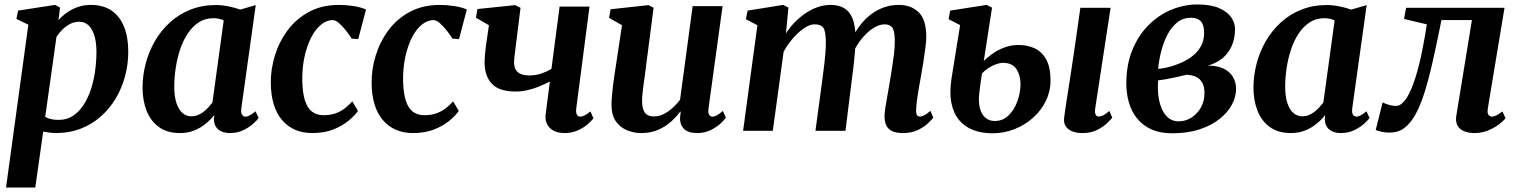

<svg xmlns="http://www.w3.org/2000/svg" viewBox="-20 -586 6810 860"><path d="M7 254 107 -475.5 53.5 -501 61 -538.5 226.5 -564 249 -552 242 -495.5Q257.5 -513.5 279 -529Q300.5 -544.5 327.5 -554.2Q354.5 -564 386.5 -564Q442 -564 479.2 -538.8Q516.5 -513.5 535.5 -466.5Q554.5 -419.5 554.5 -354Q554.5 -297.5 540 -244Q525.5 -190.5 498 -144.5Q470.5 -98.5 431 -63.8Q391.5 -29 341.2 -9.5Q291 10 231 10Q217.5 10 202.5 8Q187.5 6 173.5 3.5L138 254ZM182.5 -62.5Q194.5 -55.5 209.5 -52.2Q224.5 -49 243 -49Q279 -49 306.5 -67Q334 -85 354 -115.5Q374 -146 387 -185.2Q400 -224.5 406 -268Q412 -311.5 412 -354.5Q412 -393.5 403.5 -423.8Q395 -454 378 -471.2Q361 -488.5 335 -488.5Q312.5 -488.5 293.5 -478.5Q274.5 -468.5 259.2 -453.2Q244 -438 233 -421.5Z M1061 -101.5Q1058.5 -80.5 1064.2 -72Q1070 -63.5 1080 -63.5Q1088 -63.5 1098.5 -69Q1109 -74.5 1124.5 -87.5L1138.5 -57.5Q1133 -49 1115.2 -32.8Q1097.5 -16.5 1070.5 -3.2Q1043.5 10 1009 10Q978 10 958.5 -5.5Q939 -21 938 -52L940 -71Q924.5 -51 902.2 -32.5Q880 -14 851 -2Q822 10 786 10Q729 10 691.8 -17Q654.5 -44 636.5 -90.2Q618.5 -136.5 618.5 -193.5Q618.5 -247.5 632.5 -301Q646.5 -354.5 673.8 -401.8Q701 -449 741 -485.5Q781 -522 833 -542.8Q885 -563.5 948 -563.5Q974.5 -563.5 1004.8 -557.2Q1035 -551 1056 -543L1125.5 -563ZM982 -494.5Q972 -499.5 960.5 -502Q949 -504.5 936 -504.5Q899 -504.5 870.5 -486Q842 -467.5 821 -436Q800 -404.5 786.8 -364.5Q773.5 -324.5 767 -281.5Q760.5 -238.5 760.5 -197.5Q760.5 -154.5 770.2 -124.8Q780 -95 797.2 -80Q814.5 -65 837 -65Q852 -65 865.5 -70.2Q879 -75.5 890.8 -84.5Q902.5 -93.5 912.8 -104.5Q923 -115.5 931.5 -126.5Z M1378.5 10Q1293.5 10 1243.8 -47.8Q1194 -105.5 1193 -214.5Q1192.5 -275.5 1211.2 -337Q1230 -398.5 1268 -450Q1306 -501.5 1364 -532.8Q1422 -564 1499 -564Q1528 -564 1562 -559Q1596 -554 1619.5 -543.5L1584.5 -411L1555.5 -413Q1544 -431 1528.8 -450.2Q1513.5 -469.5 1498.2 -482.8Q1483 -496 1470 -496Q1443.5 -496 1418.8 -476.2Q1394 -456.5 1374.8 -419.8Q1355.5 -383 1344.2 -332.8Q1333 -282.5 1334 -221.5Q1335.5 -168.5 1346.2 -135Q1357 -101.5 1377.8 -85.8Q1398.5 -70 1429 -70Q1459.5 -70 1482.8 -78.2Q1506 -86.5 1524.2 -100.5Q1542.5 -114.5 1558 -132L1583.5 -89Q1570 -69.5 1542.5 -46.2Q1515 -23 1474 -6.5Q1433 10 1378.5 10Z M1830 10Q1745 10 1695.2 -47.8Q1645.5 -105.5 1644.5 -214.5Q1644 -275.5 1662.8 -337Q1681.5 -398.5 1719.5 -450Q1757.5 -501.5 1815.5 -532.8Q1873.5 -564 1950.5 -564Q1979.5 -564 2013.5 -559Q2047.5 -554 2071 -543.5L2036 -411L2007 -413Q1995.5 -431 1980.2 -450.2Q1965 -469.5 1949.8 -482.8Q1934.5 -496 1921.5 -496Q1895 -496 1870.2 -476.2Q1845.5 -456.5 1826.2 -419.8Q1807 -383 1795.8 -332.8Q1784.5 -282.5 1785.5 -221.5Q1787 -168.5 1797.8 -135Q1808.5 -101.5 1829.2 -85.8Q1850 -70 1880.5 -70Q1911 -70 1934.2 -78.2Q1957.5 -86.5 1975.8 -100.5Q1994 -114.5 2009.5 -132L2035 -89Q2021.5 -69.5 1994 -46.2Q1966.5 -23 1925.5 -6.5Q1884.5 10 1830 10Z M2311.5 -551 2287 -353.5Q2286 -345.5 2285 -337.2Q2284 -329 2283.2 -321.2Q2282.5 -313.5 2282.5 -306Q2282.5 -277 2299.8 -262.5Q2317 -248 2351 -248Q2380 -248 2405.2 -256.8Q2430.5 -265.5 2450 -277.5L2486.5 -556.5H2620.5L2561 -99.5Q2559 -81.5 2564 -72.5Q2569 -63.5 2578.5 -63.5Q2586.5 -63.5 2597.5 -68.5Q2608.5 -73.5 2624.5 -87L2638 -56.5Q2630 -44.5 2611.5 -28.8Q2593 -13 2566.8 -1.5Q2540.5 10 2509.5 10Q2478.5 10 2458.5 -1.2Q2438.5 -12.5 2429.8 -31.5Q2421 -50.5 2424 -73L2443 -221Q2420 -209 2394.5 -198.5Q2369 -188 2342.5 -182Q2316 -176 2289.5 -176Q2216 -176 2183.2 -210.8Q2150.5 -245.5 2150.5 -308Q2150.5 -321.5 2151.8 -337.2Q2153 -353 2155.2 -369.5Q2157.5 -386 2159.5 -401L2170 -473L2112 -506.5L2118.5 -545.5L2287.5 -563Z M2852 10Q2820 10 2789.8 -2Q2759.5 -14 2739.5 -41.2Q2719.5 -68.5 2719 -115Q2719 -132.5 2720.8 -153.5Q2722.5 -174.5 2725.2 -197.8Q2728 -221 2731.5 -244.8Q2735 -268.5 2738.5 -290.5L2766 -473L2708 -506L2715 -544.5L2884.5 -563L2907.5 -551.5L2873.5 -288.5Q2871 -267 2868 -245.5Q2865 -224 2862.2 -203.8Q2859.5 -183.5 2857.8 -166.2Q2856 -149 2856 -136Q2856 -109.5 2862 -93.8Q2868 -78 2879.8 -71.2Q2891.5 -64.5 2909.5 -64.5Q2931.5 -64.5 2953 -75.2Q2974.5 -86 2993.2 -103.2Q3012 -120.5 3026 -139L3082.5 -558.5H3216.5L3153.5 -100Q3151 -81 3156.2 -72.2Q3161.5 -63.5 3171.5 -63.5Q3180.5 -63.5 3190.5 -69Q3200.5 -74.5 3218 -89L3231.5 -59Q3226 -50.5 3208.8 -34Q3191.5 -17.5 3164.2 -3.8Q3137 10 3102.5 10Q3065.5 10 3047.2 -5.5Q3029 -21 3026.5 -46.5Q3026 -49.5 3026 -54Q3026 -58.5 3026.5 -63.8Q3027 -69 3027.8 -74.8Q3028.5 -80.5 3029 -85.5L3027.5 -86.5Q3014 -69 2997 -51.8Q2980 -34.5 2958.2 -20.5Q2936.5 -6.5 2910.2 1.8Q2884 10 2852 10Z M3511.5 -552 3500.5 -436.5Q3517 -462.5 3539.2 -485.5Q3561.5 -508.5 3587.5 -526.2Q3613.5 -544 3642 -554Q3670.5 -564 3700 -564Q3736 -564 3760.2 -550Q3784.5 -536 3797.5 -505.8Q3810.5 -475.5 3812 -426Q3812.5 -418.5 3812.2 -410.5Q3812 -402.5 3811.2 -393.8Q3810.5 -385 3809.5 -376L3790.5 -400.5Q3807 -438.5 3829.5 -468.8Q3852 -499 3879.5 -520.2Q3907 -541.5 3938.8 -552.8Q3970.5 -564 4006 -564Q4060.5 -564 4094.8 -531.2Q4129 -498.5 4129 -420Q4129 -402.5 4125 -372Q4121 -341.5 4115.8 -307.8Q4110.5 -274 4105.5 -246.5Q4101 -221 4096 -193.2Q4091 -165.5 4087.5 -139.2Q4084 -113 4083.5 -93Q4083 -75.5 4087.8 -69.8Q4092.5 -64 4100 -64Q4109.5 -64 4120 -69.5Q4130.5 -75 4147.5 -89.5L4160.5 -59Q4155 -51.5 4137.8 -34.8Q4120.5 -18 4092 -4Q4063.5 10 4024.5 10Q3990.5 10 3972.5 -0.5Q3954.5 -11 3948.2 -27.8Q3942 -44.5 3942 -63.5Q3942 -80.5 3946 -106.2Q3950 -132 3955.5 -161.5Q3961 -191 3965.5 -219.5Q3970 -246.5 3975.2 -279.2Q3980.5 -312 3984.5 -345Q3988.5 -378 3988 -405.5Q3987.5 -447.5 3976.8 -462.2Q3966 -477 3942.5 -477Q3923 -477 3901.5 -465.8Q3880 -454.5 3859 -433.8Q3838 -413 3820 -384.8Q3802 -356.5 3790 -323L3812 -400.5Q3811.5 -377.5 3809.2 -350.8Q3807 -324 3804 -297Q3801 -270 3797.5 -245.5L3767 0H3632.5L3662 -218Q3665.5 -246.5 3669.8 -279Q3674 -311.5 3676.8 -344Q3679.5 -376.5 3679 -403.5Q3678 -449 3666.8 -463Q3655.5 -477 3628.5 -477Q3612.5 -477 3594.2 -467.2Q3576 -457.5 3557 -440.5Q3538 -423.5 3520.8 -401.2Q3503.5 -379 3490 -354.5L3441.5 0H3308.5L3372.5 -473L3321 -500L3328.5 -538.5L3488 -564Z M4829 10Q4800.5 10 4781.2 1.8Q4762 -6.5 4752.8 -21.8Q4743.5 -37 4746.5 -58.5Q4748 -73 4751.2 -94Q4754.5 -115 4758.5 -142Q4762.5 -169 4767.8 -201.8Q4773 -234.5 4778.8 -272.8Q4784.5 -311 4791 -354.8Q4797.5 -398.5 4804.5 -447.8Q4811.5 -497 4819 -551H4954.5L4885.5 -99.5Q4883 -81.5 4887.5 -72.8Q4892 -64 4902 -64Q4911 -64 4921.8 -69.5Q4932.5 -75 4949 -89L4962 -59Q4956 -51 4939 -34.5Q4922 -18 4894.2 -4Q4866.5 10 4829 10ZM4425 11Q4378 11 4340 -3.2Q4302 -17.5 4276.5 -47.5Q4251 -77.5 4241.5 -124.8Q4232 -172 4242.5 -238L4280.5 -473.5L4229 -500L4236 -538.5L4399 -564L4423.5 -552L4386.5 -313Q4401.5 -328 4424.8 -344.8Q4448 -361.5 4478 -373Q4508 -384.5 4542 -384.5Q4581.5 -384.5 4614 -369.8Q4646.5 -355 4666 -320Q4685.5 -285 4685.5 -225Q4685.5 -177 4664.8 -134.2Q4644 -91.5 4607.5 -58.8Q4571 -26 4524 -7.5Q4477 11 4425 11ZM4435 -44Q4472 -44 4497.8 -69.2Q4523.5 -94.5 4537.2 -132.8Q4551 -171 4551 -209.5Q4551 -248.5 4532.8 -276.5Q4514.5 -304.5 4472 -304.5Q4458.5 -304.5 4441.2 -298.2Q4424 -292 4407.2 -281.2Q4390.5 -270.5 4378.5 -257Q4375 -235.5 4372 -214Q4369 -192.5 4366.5 -171Q4361.5 -126.5 4370 -98.2Q4378.5 -70 4395.8 -57Q4413 -44 4435 -44Z M5231 11Q5176.5 11 5137.5 -6.5Q5098.5 -24 5073.5 -55Q5048.5 -86 5036.8 -126.2Q5025 -166.5 5025 -212Q5025 -296.5 5052 -362.2Q5079 -428 5124.5 -473.5Q5170 -519 5226.8 -542.5Q5283.5 -566 5343 -566Q5402.5 -566 5439.8 -550Q5477 -534 5494.5 -508.8Q5512 -483.5 5512 -455.5Q5512 -423.5 5501.5 -391.8Q5491 -360 5464.8 -333.5Q5438.5 -307 5391.5 -292Q5432.5 -292 5460.2 -278.8Q5488 -265.5 5502.2 -242Q5516.5 -218.5 5516.5 -187Q5516.5 -152 5497.8 -117Q5479 -82 5442.5 -53Q5406 -24 5352.8 -6.5Q5299.5 11 5231 11ZM5259.5 -42.5Q5290 -42.5 5316.2 -59Q5342.5 -75.5 5358.8 -104Q5375 -132.5 5375 -169.5Q5375 -199.5 5364.2 -217.2Q5353.5 -235 5335.2 -242.8Q5317 -250.5 5294 -251Q5286 -249.5 5276.5 -247Q5267 -244.5 5256.2 -242Q5245.5 -239.5 5233.5 -237.5Q5218 -234 5201.8 -231Q5185.5 -228 5167.5 -226Q5166.5 -217.5 5166.5 -209Q5166.5 -200.5 5166.5 -192Q5166.5 -151.5 5176.8 -117.5Q5187 -83.5 5207.8 -63Q5228.5 -42.5 5259.5 -42.5ZM5167.5 -277.5Q5181.5 -278.5 5194.2 -281Q5207 -283.5 5219.5 -286.8Q5232 -290 5245 -295Q5285.5 -309 5314.2 -329.5Q5343 -350 5358.2 -377.2Q5373.5 -404.5 5373.5 -439Q5373.5 -474.5 5358.8 -490.5Q5344 -506.5 5314.5 -506.5Q5279.5 -506.5 5253.2 -485.8Q5227 -465 5209.2 -430.8Q5191.5 -396.5 5181.2 -356.2Q5171 -316 5167.5 -277.5Z M6037 -101.5Q6034.5 -80.5 6040.2 -72Q6046 -63.5 6056 -63.5Q6064 -63.5 6074.5 -69Q6085 -74.5 6100.5 -87.5L6114.5 -57.5Q6109 -49 6091.2 -32.8Q6073.5 -16.5 6046.5 -3.2Q6019.5 10 5985 10Q5954 10 5934.5 -5.5Q5915 -21 5914 -52L5916 -71Q5900.5 -51 5878.2 -32.5Q5856 -14 5827 -2Q5798 10 5762 10Q5705 10 5667.8 -17Q5630.5 -44 5612.5 -90.2Q5594.5 -136.5 5594.5 -193.5Q5594.5 -247.5 5608.5 -301Q5622.5 -354.5 5649.8 -401.8Q5677 -449 5717 -485.5Q5757 -522 5809 -542.8Q5861 -563.5 5924 -563.5Q5950.5 -563.5 5980.8 -557.2Q6011 -551 6032 -543L6101.5 -563ZM5958 -494.5Q5948 -499.5 5936.5 -502Q5925 -504.5 5912 -504.5Q5875 -504.5 5846.5 -486Q5818 -467.5 5797 -436Q5776 -404.5 5762.8 -364.5Q5749.5 -324.5 5743 -281.5Q5736.5 -238.5 5736.5 -197.5Q5736.5 -154.5 5746.2 -124.8Q5756 -95 5773.2 -80Q5790.5 -65 5813 -65Q5828 -65 5841.5 -70.2Q5855 -75.5 5866.8 -84.5Q5878.5 -93.5 5888.8 -104.5Q5899 -115.5 5907.5 -126.5Z M6644 -99.5Q6641 -77.5 6648 -70.5Q6655 -63.5 6662 -63.5Q6670.5 -63.5 6681.8 -68.8Q6693 -74 6709.5 -87L6723.5 -56.5Q6714.5 -44.5 6693.8 -28.8Q6673 -13 6645 -1.5Q6617 10 6584.5 10Q6541.5 10 6519 -10.2Q6496.5 -30.5 6503.5 -70.5L6573 -496H6436.5Q6416.5 -396 6398.2 -314.8Q6380 -233.5 6360.8 -172.2Q6341.5 -111 6318.5 -70.5Q6297 -32.5 6269.5 -12.2Q6242 8 6203.5 8Q6185 8 6166.2 3.8Q6147.5 -0.5 6142 -4L6173 -127Q6177.5 -125 6187 -121.2Q6196.5 -117.5 6208.8 -114.5Q6221 -111.5 6232 -111.5Q6248 -111.5 6262.2 -124.8Q6276.5 -138 6288.5 -160.8Q6300.5 -183.5 6311 -212.2Q6321.5 -241 6330 -272.5Q6341 -313 6349.2 -353.5Q6357.5 -394 6363 -426.8Q6368.5 -459.5 6371 -477L6269 -501L6278 -551H6719Z"/></svg>

Font: Merriweather 28pt
Style: Bold Italic
Weight: 700
Italic angle: -7.8°
Version: Version 2.101